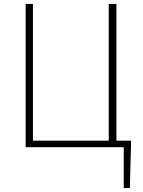

<svg xmlns="http://www.w3.org/2000/svg" viewBox="-20 -746 724 973"><path d="M110 0H607V207H638L644 -13V-33H570V-726H531V-33H147V-726H110Z"/></svg>

Font: Kinto Sans Thin
Style: Regular
Weight: 100
Designer: Authors: Ryoko NISHIZUKA  (kana & ideographs); Paul D. Hunt (Latin, Greek & Cyrillic); Wenlong ZHANG  (bopomofo); Sandol
Foundry: Adobe Systems Incorporated, ookami Inc.
Version: Version 0.001